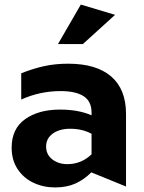

<svg xmlns="http://www.w3.org/2000/svg" viewBox="-20 -809 630 841"><path d="M275 -90Q236 -90 209 -111Q182 -132 182 -167Q182 -203 211.5 -224Q241 -245 287 -245Q341 -245 381 -223V-133Q336 -90 275 -90ZM279 -530Q221 -530 172 -519Q123 -508 73 -488V-373Q155 -410 245 -410Q312 -410 346.5 -387.5Q381 -365 381 -316V-304Q323 -329 243 -329Q149 -329 90 -287Q31 -245 31 -162Q31 -108 57 -68.5Q83 -29 126.5 -8.5Q170 12 221 12Q272 12 310 -5Q348 -22 380 -54L532 8V-310Q532 -418 467 -474Q402 -530 279 -530ZM234 -616H343L484 -744L334 -789Z"/></svg>

Font: Geom
Style: Bold
Weight: 700
Version: Version 1.102